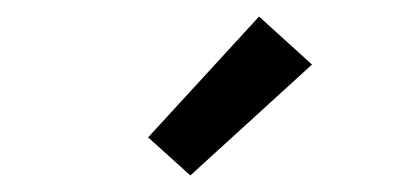

<svg xmlns="http://www.w3.org/2000/svg" viewBox="-20 -789 490 232"><path d="M210 -577 159 -623 293 -769 357 -711Z"/></svg>

Font: Zed Sans Extended
Style: Regular
Weight: 400
Width: 7
Designer: Belleve Invis
Foundry: Belleve Invis
Version: Version 1.0.0; ttfautohint (v1.8.4)